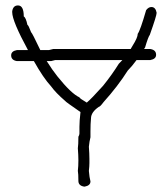

<svg xmlns="http://www.w3.org/2000/svg" viewBox="-20 -696 626 714"><path d="M84 -509.8Q25.4 -617.7 25.4 -650.4V-654.3Q28.8 -675.8 46.9 -675.8Q68.4 -675.8 68.4 -634.8Q76.2 -630.9 82 -603.5Q85.4 -603.5 95.7 -576.2Q99.1 -574.7 129.9 -509.8H162.1Q164.1 -509.8 177.7 -513.7H465.8L472.7 -525.4Q492.2 -556.2 492.2 -570.3Q501.5 -582.5 523.4 -658.2Q532.2 -669.9 543 -669.9Q558.6 -669.9 562.5 -648.4Q562.5 -637.7 537.1 -566.4Q531.2 -559.1 519.5 -519.5L515.6 -513.7H539.1Q560.5 -510.3 560.5 -492.2Q560.5 -476.6 539.1 -472.7H487.8Q470.7 -449.2 455.1 -433.6Q418 -375 365.2 -316.4Q352.1 -298.8 347.7 -298.8Q318.4 -278.8 318.4 -255.9Q316.4 -236.3 316.4 -207V-185.5Q312.5 -170.9 310.5 -150.4Q312.5 -124 312.5 -105.5V-89.8Q312.5 -77.6 310.5 -60.5Q312.5 -35.6 316.4 -21.5Q316.4 -5.9 294.9 -2H293Q271.5 -5.4 271.5 -23.4Q271.5 -50.3 269.5 -60.5Q271.5 -78.1 271.5 -99.6Q271.5 -118.2 269.5 -144.5Q271.5 -157.2 271.5 -187.5Q275.4 -193.8 275.4 -199.2V-224.6Q275.4 -245.6 279.3 -279.3Q223.1 -317.9 222.7 -320.3Q187 -351.1 169.9 -375Q141.1 -406.2 106 -468.8H43Q21.5 -472.2 21.5 -490.2Q21.5 -505.9 43 -509.8ZM153.8 -468.8Q174.3 -436 193.4 -412.1Q245.1 -347.7 275.4 -334Q275.9 -330.1 302.7 -314.5Q318.4 -327.1 363.3 -377Q396 -417.5 421.9 -459Q428.7 -465.8 435.1 -472.7H185.5Q171.9 -468.8 169.9 -468.8Z"/></svg>

Font: CEF Fonts CJK
Style: Regular
Weight: 400
Designer: PartyBoss (派对大魔王)
Version: Release 2.25